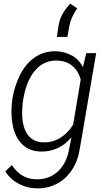

<svg xmlns="http://www.w3.org/2000/svg" viewBox="-20 -819 583 1050"><path d="M285.6 -538.6Q333 -537.1 372.1 -516.1Q411.1 -495.1 433.6 -452.1L451.7 -528.3H505.9L417 -9.3Q407.7 57.1 375 107.9Q342.3 158.7 291.3 185.8Q240.2 212.9 177.7 210.9Q127.9 210 82.5 186Q36.6 161.6 8.8 118.2L44.9 84Q95.2 159.7 176.3 161.6Q248.5 163.6 297.1 117.9Q345.7 72.3 358.4 -6.3L371.1 -67.9Q300.8 12.7 201.7 9.8Q127.4 7.8 86.2 -47.1Q44.9 -102.1 43 -196.8Q40 -284.2 72.3 -369.6Q104.5 -455.1 159.9 -497.8Q215.3 -540.5 285.6 -538.6ZM104 -255.4 101.1 -210Q99.6 -129.9 128.9 -86.2Q158.2 -42.5 215.3 -40.5Q264.2 -38.6 306.6 -63.5Q349.1 -88.4 379.9 -137.2L421.4 -383.8Q408.2 -431.2 375.7 -458.7Q343.3 -486.3 292.5 -487.8Q217.8 -490.2 168.7 -430.2Q119.6 -370.1 104 -255.4ZM364.7 -798.8 402.3 -773.4Q368.7 -725.1 359.4 -678.7L348.6 -617.2H291L300.8 -682.1Q311 -744.1 364.7 -798.8Z"/></svg>

Font: RobotoInd Light
Style: Italic
Weight: 300
Italic angle: -12°
Designer: Google
Version: Version 2.001151; 2014